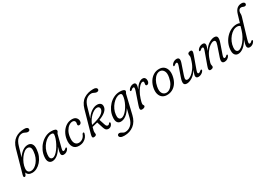

<svg xmlns="http://www.w3.org/2000/svg" viewBox="55 -1895 4734 3316"><g transform="rotate(-30 2421.5 -237.0)"><path d="M221 -509 164 -313Q201.5 -373 253.5 -411.8Q305.5 -450.5 363 -450.5Q414.5 -450.5 441.2 -413.5Q468 -376.5 460.5 -306.5Q455.5 -238.5 431.5 -181Q407.5 -123.5 370 -81Q332.5 -38.5 287.2 -15Q242 8.5 195 8.5Q109.5 8.5 89 -58.5L68 -11Q59 4 44.5 4Q31.5 4 26.8 -7.2Q22 -18.5 30 -47L156 -496.5Q189 -614 264.8 -666.8Q340.5 -719.5 448 -719.5Q486 -719.5 503.8 -707Q521.5 -694.5 521.5 -677Q521.5 -640.5 480 -640.5Q464 -640.5 448.2 -648Q432.5 -655.5 415.5 -663Q398.5 -670.5 379 -670.5Q328 -670.5 286.8 -631.5Q245.5 -592.5 221 -509ZM333 -406.5Q299.5 -406.5 264 -379.2Q228.5 -352 197.5 -308.8Q166.5 -265.5 146.2 -216Q126 -166.5 122.5 -121.5Q117.5 -76 136.8 -53.5Q156 -31 194 -31Q227 -31 260.5 -51.5Q294 -72 323 -108.2Q352 -144.5 371.2 -192.5Q390.5 -240.5 395 -295.5Q402.5 -357 384.2 -381.8Q366 -406.5 333 -406.5Z M840.5 -102.5Q832.5 -73.5 835.8 -60.5Q839 -47.5 853 -47.5Q871 -47.5 895 -71Q908.5 -84 916.5 -79.5Q929 -74 918.5 -50.5Q905 -25 879 -8.2Q853 8.5 821.5 8.5Q774 8.5 774 -40.5Q774 -57 779 -82Q784 -107 801 -163.5Q753.5 -77 701 -34.2Q648.5 8.5 595.5 8.5Q551.5 8.5 527.8 -24.8Q504 -58 511 -127Q516.5 -188.5 543.5 -246.5Q570.5 -304.5 614.2 -350.8Q658 -397 713.2 -424.2Q768.5 -451.5 830.5 -451.5Q933 -451.5 931 -406Q930.5 -390.5 920.2 -380.2Q910 -370 905.5 -354.5ZM576.5 -135Q570.5 -85.5 584.2 -62Q598 -38.5 625 -38.5Q652.5 -38.5 682.8 -62.5Q713 -86.5 742.2 -125.5Q771.5 -164.5 795.2 -210.2Q819 -256 834 -300Q849 -344 851 -377Q852.5 -410 808 -410Q771 -410 732.5 -387.2Q694 -364.5 660.5 -325.8Q627 -287 604.2 -237.8Q581.5 -188.5 576.5 -135Z M1233.5 -413Q1196.5 -413 1160.2 -387Q1124 -361 1097.5 -313.8Q1071 -266.5 1063 -203.5Q1052 -121 1076.2 -79.8Q1100.5 -38.5 1149.5 -38.5Q1189 -38.5 1224 -62.5Q1259 -86.5 1278 -136Q1288.5 -155 1301 -155Q1308 -155 1312.2 -148Q1316.5 -141 1311.5 -126.5Q1304.5 -94.5 1281.2 -63.5Q1258 -32.5 1218.8 -12Q1179.5 8.5 1125 8.5Q1048.5 8.5 1014.8 -47.2Q981 -103 995.5 -197.5Q1005.5 -267 1040.2 -325Q1075 -383 1127.8 -417.5Q1180.5 -452 1245.5 -452Q1299.5 -452 1326.5 -423.2Q1353.5 -394.5 1353.5 -356.5Q1353.5 -329.5 1340 -314.5Q1326.5 -299.5 1307.5 -299.5Q1279 -299.5 1279.5 -326.5Q1279.5 -335.5 1282.2 -345Q1285 -354.5 1285 -365.5Q1285 -387 1271.2 -400Q1257.5 -413 1233.5 -413Z M1792 -52.5Q1784.5 -25.5 1761.5 -7.5Q1738.5 10.5 1706 8.5Q1680 6.5 1663.8 -10.2Q1647.5 -27 1635.5 -66L1597.5 -184.5Q1548 -170 1490 -158Q1476.5 -110 1473.5 -93.8Q1470.5 -77.5 1470.5 -68Q1470.5 -54.5 1472.5 -45.5Q1474.5 -36.5 1474.5 -26Q1474.5 -10.5 1459.8 -1.5Q1445 7.5 1423.5 7.5Q1400 7.5 1395.2 -9.8Q1390.5 -27 1401.5 -66.5L1521.5 -494.5Q1556 -617 1636 -668.2Q1716 -719.5 1824 -719.5Q1862.5 -719.5 1880 -706.5Q1897.5 -693.5 1897.5 -676.5Q1897.5 -660.5 1886.5 -650.8Q1875.5 -641 1855 -641Q1839 -641 1823 -648.2Q1807 -655.5 1790.5 -662.8Q1774 -670 1755.5 -670Q1701 -670 1655 -630.8Q1609 -591.5 1584 -500.5Q1570 -448 1554.5 -396.8Q1539 -345.5 1526.5 -301.5Q1573 -375.5 1634.5 -415Q1696 -454.5 1751.5 -452Q1792 -451 1815.5 -427.8Q1839 -404.5 1833.5 -361Q1829 -317 1784.2 -276.5Q1739.5 -236 1653.5 -203.5L1689 -96Q1697.5 -69 1707.5 -59Q1717.5 -49 1730.5 -48Q1752.5 -46 1767 -71.5Q1775 -82 1785 -79.5Q1799.5 -76 1792 -52.5ZM1721.5 -408.5Q1694 -410 1661 -392.8Q1628 -375.5 1596 -345Q1564 -314.5 1538.5 -275Q1513 -235.5 1499.5 -192Q1640 -224 1700.8 -263.8Q1761.5 -303.5 1769 -350Q1773 -376 1759.8 -391.8Q1746.5 -407.5 1721.5 -408.5Z M2187 9.5Q2159 126.5 2081.2 187.5Q2003.5 248.5 1893 248.5Q1844.5 248.5 1820.2 234.2Q1796 220 1796 198Q1796 182.5 1806.8 173.2Q1817.5 164 1835 164Q1851 164 1866.5 173.2Q1882 182.5 1899 191.5Q1916 200.5 1937 200.5Q1997.5 200.5 2048.2 158.5Q2099 116.5 2120 32L2164 -144Q2120 -70.5 2067.2 -31.2Q2014.5 8 1960 8Q1915.5 8 1892.8 -26.8Q1870 -61.5 1877.5 -128.5Q1882.5 -190 1909.5 -247.8Q1936.5 -305.5 1980 -351.8Q2023.5 -398 2079.8 -425Q2136 -452 2199.5 -452Q2249 -452 2273.2 -440.2Q2297.5 -428.5 2296.5 -410Q2295.5 -395 2287.5 -385.5Q2279.5 -376 2275.5 -359ZM1943 -139Q1937 -91 1951.8 -66Q1966.5 -41 1995 -41Q2023.5 -41 2053.5 -63Q2083.5 -85 2111.8 -121Q2140 -157 2162.8 -200.8Q2185.5 -244.5 2199.2 -289Q2213 -333.5 2214 -371Q2215.5 -411 2173 -411Q2136.5 -411 2098.5 -388.8Q2060.5 -366.5 2027 -328.2Q1993.5 -290 1970.8 -241Q1948 -192 1943 -139Z M2372 -363.5Q2365.5 -365.5 2363.5 -372.8Q2361.5 -380 2367 -390Q2381 -415 2409.5 -433Q2438 -451 2469.5 -451Q2516 -451 2516 -406.5Q2516 -390.5 2510.5 -369.8Q2505 -349 2496.5 -323.5Q2532 -384.5 2572.8 -417.8Q2613.5 -451 2651.5 -451Q2682 -451 2697.8 -432.2Q2713.5 -413.5 2713.5 -381.5Q2713.5 -350 2699.8 -332Q2686 -314 2666 -314Q2654 -314 2648.2 -321Q2642.5 -328 2642.5 -338.5Q2642.5 -347.5 2645 -356.2Q2647.5 -365 2647.5 -377.5Q2647.5 -402 2625 -402Q2600.5 -402 2568.8 -372.5Q2537 -343 2505.8 -290Q2474.5 -237 2452 -166.5Q2439 -126.5 2434.8 -106.8Q2430.5 -87 2430.5 -73.5Q2430.5 -57 2438.5 -47.5Q2446.5 -38 2446.5 -27.5Q2446.5 -11.5 2427.8 -1.5Q2409 8.5 2383 8.5Q2354.5 8.5 2349.8 -14Q2345 -36.5 2363.5 -88L2442.5 -320.5Q2456 -360 2455.2 -378.5Q2454.5 -397 2436.5 -397Q2427.5 -397 2417.5 -391.5Q2407.5 -386 2393.5 -372.5Q2379.5 -360.5 2372 -363.5Z M2989.5 -451.5Q3043 -449.5 3078 -420.8Q3113 -392 3126.2 -342.8Q3139.5 -293.5 3128 -230.5Q3114 -151 3077 -96.8Q3040 -42.5 2987.5 -15.8Q2935 11 2874 8.5Q2823 6.5 2788 -21Q2753 -48.5 2739 -97.8Q2725 -147 2737.5 -213.5Q2750 -282.5 2785 -337.2Q2820 -392 2872.2 -423Q2924.5 -454 2989.5 -451.5ZM2887.5 -31.5Q2922.5 -30 2957.2 -52.5Q2992 -75 3019.8 -121.2Q3047.5 -167.5 3060.5 -237.5Q3077 -321 3050.2 -365.2Q3023.5 -409.5 2977 -411.5Q2940 -413 2904.8 -387.8Q2869.5 -362.5 2842.8 -315.5Q2816 -268.5 2804 -205Q2787.5 -119.5 2813.2 -76.5Q2839 -33.5 2887.5 -31.5Z M3610.5 -78Q3617 -75 3617.5 -66.2Q3618 -57.5 3612 -48.5Q3596 -23.5 3567 -7.5Q3538 8.5 3508.5 8.5Q3459.5 8.5 3459.5 -35Q3459.5 -51 3467 -73.5Q3474.5 -96 3491.5 -140.5Q3438.5 -59 3381 -25.2Q3323.5 8.5 3279 8.5Q3227 8.5 3219.8 -29.2Q3212.5 -67 3237 -135.5L3304 -329Q3326.5 -394 3296 -394Q3277 -394 3254 -372.5Q3239 -359 3231 -363.5Q3217.5 -369.5 3230 -393.5Q3244 -418 3271.8 -434.5Q3299.5 -451 3329.5 -451Q3405.5 -451 3369.5 -345.5L3300 -140.5Q3282 -88 3288.5 -67Q3295 -46 3323 -46Q3354 -46 3394.5 -74.5Q3435 -103 3473.2 -155.8Q3511.5 -208.5 3535 -281.5Q3549.5 -325.5 3553.8 -341.8Q3558 -358 3558 -367.5Q3558 -378.5 3554.8 -389.5Q3551.5 -400.5 3551.5 -413.5Q3551.5 -431 3567.8 -441Q3584 -451 3609 -451Q3633.5 -451 3638.2 -430.2Q3643 -409.5 3625 -362L3537 -117Q3522.5 -77.5 3524.2 -61.5Q3526 -45.5 3542.5 -45.5Q3552 -45.5 3562.5 -50.8Q3573 -56 3587.5 -70Q3603 -82.5 3610.5 -78Z M3747 -364.5Q3740.5 -367.5 3740.2 -376.2Q3740 -385 3746 -394.5Q3763 -420.5 3791.8 -435.8Q3820.5 -451 3849.5 -451Q3898.5 -451 3898.5 -407.5Q3898.5 -391.5 3891 -369Q3883.5 -346.5 3866.5 -301.5Q3919.5 -383 3977.8 -417Q4036 -451 4081 -451Q4133 -451 4140.2 -413.2Q4147.5 -375.5 4123 -307L4056 -113.5Q4033 -48 4064 -48Q4072.5 -48 4082.2 -52.8Q4092 -57.5 4105 -71.5Q4118.5 -83.5 4126 -79Q4139.5 -72 4127.5 -50Q4111 -22 4085.2 -6.8Q4059.5 8.5 4030 8.5Q3954.5 8.5 3990.5 -97L4060 -302Q4078 -354.5 4071.5 -375.5Q4065 -396.5 4037 -396.5Q4005.5 -396.5 3964.5 -368Q3923.5 -339.5 3885.2 -286.8Q3847 -234 3823 -160.5Q3808.5 -117 3804.2 -100.8Q3800 -84.5 3800 -75Q3800 -64 3803.2 -52.8Q3806.5 -41.5 3806.5 -28.5Q3806.5 -11.5 3790.5 -1.5Q3774.5 8.5 3749 8.5Q3724.5 8.5 3719.8 -12.2Q3715 -33 3733 -80.5L3821 -325.5Q3835.5 -365 3833.8 -381Q3832 -397 3815.5 -397Q3796 -397 3771.5 -373Q3756 -360 3747 -364.5Z M4628.5 -51Q4614.5 -25.5 4588.5 -8.5Q4562.5 8.5 4532 8.5Q4481.5 8.5 4481.5 -44Q4481.5 -59 4487.2 -83.2Q4493 -107.5 4509.5 -158.5Q4461 -74.5 4407.5 -33Q4354 8.5 4302 8.5Q4257 8.5 4233 -26.2Q4209 -61 4217 -131.5Q4223 -195.5 4250.2 -253.2Q4277.5 -311 4320.8 -355.5Q4364 -400 4417.8 -425.5Q4471.5 -451 4530 -451Q4564.5 -451 4589 -438L4635.5 -594Q4655 -659.5 4692 -690.5Q4729 -721.5 4782.5 -721.5Q4812 -721.5 4827.5 -709.8Q4843 -698 4843 -682.5Q4843 -667.5 4834.2 -657.5Q4825.5 -647.5 4809 -647.5Q4791.5 -647.5 4776.2 -655.5Q4761 -663.5 4740.5 -663.5Q4720 -663.5 4705.8 -649.8Q4691.5 -636 4686 -615.5Q4680 -594 4682 -572.5Q4684 -551 4675 -519L4562.5 -142Q4548 -93.5 4546.8 -70.5Q4545.5 -47.5 4564 -47.5Q4583.5 -47.5 4606 -72Q4610.5 -76.5 4616.5 -79.2Q4622.5 -82 4627.5 -79Q4640 -72.5 4628.5 -51ZM4281 -130.5Q4276.5 -87.5 4290.8 -64Q4305 -40.5 4331.5 -40.5Q4358 -40.5 4389.8 -63.5Q4421.5 -86.5 4452.8 -125Q4484 -163.5 4509.8 -211.8Q4535.5 -260 4550.5 -310.5L4574 -388.5Q4553 -411 4513 -411Q4474 -411 4435 -388Q4396 -365 4362.8 -325.5Q4329.5 -286 4307.5 -235.8Q4285.5 -185.5 4281 -130.5Z"/></g></svg>

Font: Fraunces 72pt S100 Light
Style: Italic
Weight: 300
Italic angle: -16°
Version: Version 1.000; ttfautohint (v1.8.3)